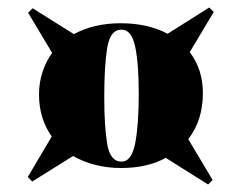

<svg xmlns="http://www.w3.org/2000/svg" viewBox="-20 -627 646 512"><path d="M535 -135 422 -206Q373 -179 303 -179Q266 -179 233.5 -187.5Q201 -196 175 -211L66 -143L54 -155L118 -263Q84 -311 84 -375Q84 -407 93.5 -435.5Q103 -464 119 -486L55 -593L67 -605L177 -536Q230 -565 302 -565Q374 -565 427 -537L538 -607L550 -595L486 -488Q521 -442 521 -379Q521 -306 482 -256L547 -147ZM304 -196Q331 -196 340.5 -245Q350 -294 350 -377Q350 -457 340.5 -502.5Q331 -548 304 -548Q274 -548 266 -500Q258 -452 258 -368Q258 -289 266 -242.5Q274 -196 304 -196Z"/></svg>

Font: Literata 72pt Black
Style: Regular
Weight: 900
Designer: Latin by Veronika Burian and Jose Scaglione. Greek by Irene Vlachou. Cyrillic by Vera Evstafieva.
Foundry: TypeTogether
Version: Version 3.002